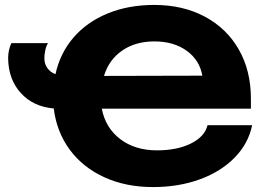

<svg xmlns="http://www.w3.org/2000/svg" viewBox="-20 -746 1057 779"><path d="M601 13Q491 13 404 -26.5Q317 -66 263.5 -138Q210 -210 198 -306Q115 -313 64.5 -368.5Q14 -424 13 -510Q13 -542 26 -571H175Q168 -561 164 -543.5Q160 -526 160 -509Q160 -487 172 -470Q184 -453 205 -445Q224 -531 278.5 -594Q333 -657 417 -691.5Q501 -726 606 -726Q722 -726 811 -678.5Q900 -631 949 -545Q998 -459 998 -346V-305H393Q408 -227 468 -181.5Q528 -136 617 -136Q699 -136 755 -164Q811 -192 822 -238H1003Q988 -164 932.5 -107Q877 -50 791 -18.5Q705 13 601 13ZM801 -439Q790 -502 737.5 -540Q685 -578 606 -578Q530 -578 476 -541Q422 -504 402 -438Z"/></svg>

Font: Non Bureau Extended
Style: Bold
Weight: 700
Width: 7
Designer: Jona Saucedo
Foundry: Non Foundry
Version: Version 1.000; ttfautohint (v1.8.4)